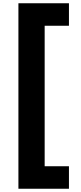

<svg xmlns="http://www.w3.org/2000/svg" viewBox="-20 -970 495 1178"><path d="M403 188H93V-950H403V-812H254V50H403Z"/></svg>

Font: Ulagadi Sans
Style: Bold
Weight: 700
Designer: Ninad Kale (Devanagari), Jonny Pinhorn (Latin)
Foundry: Indian Type Foundry
Version: Version 3.01;March 29, 2020;FontCreator 12.0.0.2522 64-bit; 